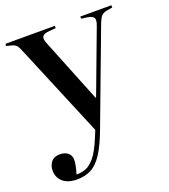

<svg xmlns="http://www.w3.org/2000/svg" viewBox="-138 -613 827 941"><g transform="rotate(-20 275.0 -142.5)"><path d="M104 230Q56 230 30 207.5Q4 185 4 148Q4 122 19 103.5Q34 85 64 85Q91 85 106.5 98.5Q122 112 122 134Q122 145 119 161.5Q116 178 108 206Q130 207 154 199Q178 191 203 161.5Q228 132 254 68L269 32L71 -442Q59 -473 51 -482.5Q43 -492 29 -496L-2 -504L0 -515H257V-503L212 -499Q192 -496 186 -485Q180 -474 191 -447L324 -116H327L450 -444Q461 -473 454 -484Q447 -495 425 -499L390 -504V-515H552V-503L521 -498Q503 -494 494 -485Q485 -476 473 -445L295 29Q265 111 236.5 154.5Q208 198 176 214Q144 230 104 230Z"/></g></svg>

Font: Literata 72pt Medium
Style: Regular
Weight: 500
Designer: Latin by Veronika Burian and Jose Scaglione. Greek by Irene Vlachou. Cyrillic by Vera Evstafieva.
Foundry: TypeTogether
Version: Version 3.002